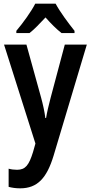

<svg xmlns="http://www.w3.org/2000/svg" viewBox="-20 -786 496 1046"><path d="M283 -766H172C151 -724 104 -659 69 -618V-606H141C167 -626 196 -657 228 -691C258 -657 287 -628 315 -606H386V-618C351 -662 307 -721 283 -766ZM2 -543 173 -4 160 42C138 113 119 139 73 139C57 139 41 137 27 133V232C46 237 66 240 90 240C184 240 235 184 272 62L453 -543H333L256 -254C245 -212 236 -174 231 -143H227C223 -177 214 -217 204 -254L124 -543Z"/></svg>

Font: Noto Sans Lao Condensed SemiBold
Style: Regular
Weight: 600
Width: 3
Designer: Monotype Design Team
Foundry: Monotype Imaging Inc.
Version: Version 2.003